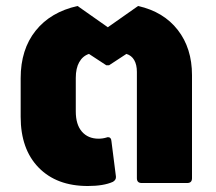

<svg xmlns="http://www.w3.org/2000/svg" viewBox="-20 -611 721 641"><path d="M49 -221V-350Q49 -446 99 -508.5Q149 -571 239 -591L340 -520L441 -591Q526 -572 573.5 -511Q621 -450 621 -360V-16Q621 0 605 0H453Q437 0 437 -16V-371Q437 -395 428 -410.5Q419 -426 402 -431L344 -393H335L277 -431Q256 -424 244.5 -403.5Q233 -383 233 -351V-239Q233 -195 253.5 -171.5Q274 -148 309 -148Q323 -148 336 -152Q338 -153 341 -153Q351 -153 352 -140L367 -22V-19Q367 -10 357 -4Q326 10 273 10Q169 10 109 -51.5Q49 -113 49 -221Z"/></svg>

Font: LINE Seed Sans TH App ExtraBold
Style: Regular
Weight: 800
Designer: Dalton Maag Ltd | Thai characters by Cadson Demak Co.,Ltd.
Foundry: Dalton Maag Ltd
Version: Version 1.003